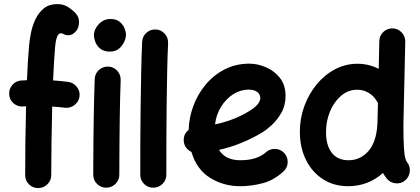

<svg xmlns="http://www.w3.org/2000/svg" viewBox="-20 -871 2093 957"><path d="M25.9 -399.9Q23.9 -426.8 41.3 -447.3Q58.6 -467.8 85.4 -469.7Q100.6 -470.7 114.3 -471.2Q116.2 -519.5 118.9 -563.5Q121.6 -607.4 125 -644.5Q127.4 -672.4 134.5 -707.8Q141.6 -743.2 157 -775.6Q172.4 -808.1 198.7 -829.3Q225.1 -850.6 265.6 -850.6Q296.9 -850.6 319.8 -835.7Q342.8 -820.8 359.4 -802.2Q375 -783.7 373.8 -757.8Q372.6 -731.9 359.9 -716.8Q344.7 -699.7 332 -696.8Q319.3 -693.8 305.2 -697.3Q292.5 -705.1 282.7 -705.1Q260.3 -705.1 254.4 -633.3Q251.5 -599.1 249 -557.4Q246.6 -515.6 244.6 -470.2Q280.8 -467.8 319.3 -462.9Q345.7 -459.5 362.5 -438.5Q379.4 -417.5 376.5 -391.1Q373 -364.7 351.8 -347.9Q330.6 -331.1 304.2 -334Q272 -337.9 240.2 -339.8Q237.8 -247.1 236.6 -156.5Q235.4 -65.9 235.4 2Q235.4 28.8 216.1 47.6Q196.8 66.4 169.9 66.4Q143.1 66.4 124.3 47.6Q105.5 28.8 105.5 2Q105.5 -66.4 106.4 -157Q107.4 -247.6 109.9 -341.3Q102.5 -340.8 95.2 -340.3Q68.4 -338.4 47.9 -355.7Q27.3 -373 25.9 -399.9Z M448.2 -694.8Q448.2 -725.1 472.4 -750.7Q496.6 -776.4 530.8 -776.4Q559.1 -776.4 575.9 -762.7Q592.8 -749 600.3 -730.7Q607.9 -712.4 607.9 -698.2Q607.9 -681.6 598.9 -661.9Q589.8 -642.1 572 -627.9Q554.2 -613.8 528.3 -613.8Q497.6 -613.8 480 -628.2Q462.4 -642.6 455.3 -661.6Q448.2 -680.7 448.2 -694.8ZM519.5 -539.1Q546.4 -538.1 564.5 -518.1Q582.5 -498 581.5 -471.2Q580.1 -437.5 578.9 -389.4Q577.6 -341.3 576.9 -286.6Q576.2 -231.9 575.7 -177.7Q575.2 -123.5 575 -77.1Q574.7 -30.8 574.7 0Q574.7 26.9 555.4 45.7Q536.1 64.5 509.3 64.5Q482.4 64.5 463.6 45.7Q444.8 26.9 444.8 0Q444.8 -31.2 445.1 -77.6Q445.3 -124 445.8 -178.5Q446.3 -232.9 447.3 -288.1Q448.2 -343.3 449.5 -392.6Q450.7 -441.9 452.1 -477.1Q453.1 -503.9 472.9 -522Q492.7 -540 519.5 -539.1Z M755.9 -724.1Q782.7 -723.1 800.8 -703.1Q818.8 -683.1 817.9 -656.2Q814.9 -594.7 813.2 -512Q811.5 -429.2 810.5 -338.4Q809.6 -247.6 809.3 -159.7Q809.1 -71.8 809.1 0Q809.1 26.9 789.8 45.7Q770.5 64.5 743.7 64.5Q716.8 64.5 698 45.7Q679.2 26.9 679.2 0Q679.2 -72.3 679.4 -160.2Q679.7 -248 680.9 -339.4Q682.1 -430.7 683.8 -514.4Q685.5 -598.1 688.5 -662.1Q689.5 -689 709.2 -707Q729 -725.1 755.9 -724.1Z M1392.6 -16.1Q1344.2 28.3 1287.8 42.7Q1231.4 57.1 1177.7 57.1Q1094.2 57.1 1027.1 15.4Q960 -26.4 934.1 -113.8Q918 -121.1 907.5 -135.5Q897 -149.9 896 -168.5Q893.6 -202.6 920.4 -223.6Q921.9 -284.2 943.6 -342.8Q965.3 -401.4 1004.9 -449Q1044.4 -496.6 1099.6 -525.1Q1154.8 -553.7 1223.1 -553.7Q1263.2 -553.7 1304.9 -536.1Q1346.7 -518.6 1375 -482.9Q1403.3 -447.3 1403.3 -393.1Q1403.3 -345.2 1382.1 -308.3Q1360.8 -271.5 1333.5 -246.8Q1306.2 -222.2 1288.1 -211.4Q1236.8 -180.7 1182.9 -158.7Q1128.9 -136.7 1071.8 -124Q1103 -72.3 1177.7 -72.3Q1261.2 -72.3 1305.7 -112.3Q1325.7 -129.9 1352.5 -128.7Q1379.4 -127.4 1397.5 -107.4Q1415 -87.9 1413.8 -60.8Q1412.6 -33.7 1392.6 -16.1ZM1219.7 -424.3Q1178.7 -424.3 1142.8 -401.6Q1106.9 -378.9 1082.3 -339.6Q1057.6 -300.3 1051.8 -251Q1144.5 -270.5 1216.8 -314Q1249 -333 1263.2 -349.9Q1277.3 -366.7 1277.3 -382.3Q1277.3 -401.9 1261.5 -413.1Q1245.6 -424.3 1219.7 -424.3Z M1761.7 -553.2Q1817.9 -553.2 1867.7 -527.8L1870.6 -666Q1871.1 -692.9 1890.4 -711.4Q1909.7 -730 1936.5 -729.5Q1963.4 -729 1981.9 -709.5Q2000.5 -689.9 2000 -663.1L1990.7 -249Q1990.7 -174.3 1993.2 -136.5Q1995.6 -98.6 1999.8 -84Q2003.9 -69.3 2008.3 -63.5Q2025.4 -43 2022.5 -15.9Q2019.5 11.2 1999.5 28.3Q1979 45.4 1951.9 42.7Q1924.8 40 1907.7 19Q1897 5.9 1889.2 -8.8Q1814.5 57.1 1715.3 57.1Q1644 57.1 1589.8 22.2Q1535.6 -12.7 1505.1 -74Q1474.6 -135.3 1474.6 -214.4Q1474.6 -281.7 1497.1 -342.5Q1519.5 -403.3 1558.8 -450.9Q1598.1 -498.5 1650.4 -525.9Q1702.6 -553.2 1761.7 -553.2ZM1605 -211.9Q1605 -146 1634 -109.1Q1663.1 -72.3 1717.3 -72.3Q1775.9 -72.3 1815.7 -117.2Q1855.5 -162.1 1860.8 -249Q1860.8 -252 1861.3 -254.9L1863.8 -357.4Q1861.3 -360.8 1859.4 -364.7Q1844.2 -392.1 1818.1 -408Q1792 -423.8 1759.8 -423.8Q1716.3 -423.8 1681.2 -394.5Q1646 -365.2 1625.5 -317.1Q1605 -269 1605 -211.9Z"/></svg>

Font: Mikhak-FD Bold
Style: Regular
Weight: 700
Designer: Amin Abedi
Version: Version 3.3